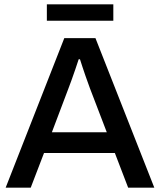

<svg xmlns="http://www.w3.org/2000/svg" viewBox="-20 -861 735 881"><path d="M6 0 275 -686H418L688 0H568L507 -159H182L121 0ZM218 -254H470L393 -455Q390 -464 384 -480Q378 -496 371.5 -515Q365 -534 358.5 -553.5Q352 -573 347 -589H341Q335 -570 326 -544Q317 -518 308.5 -494Q300 -470 294 -455ZM195 -766V-841H500V-766Z"/></svg>

Font: Archivo SemiBold Medium
Style: Regular
Weight: 500
Version: Version 2.001